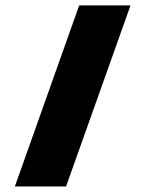

<svg xmlns="http://www.w3.org/2000/svg" viewBox="-20 -670 522 690"><path d="M264.5 -650.5H449L217.5 0H33.5Z"/></svg>

Font: Overused Grotesk ExtraBold
Style: Regular
Weight: 800
Version: Version 0.004